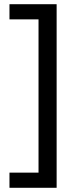

<svg xmlns="http://www.w3.org/2000/svg" viewBox="-20 -734 369 912"><path d="M25 86V158H249V-714H25V-642H163V86Z"/></svg>

Font: Noto Sans Hebrew Droid Medium
Style: Regular
Weight: 500
Designer: Monotype Design Team
Foundry: Monotype Imaging Inc.
Version: Version 1.100